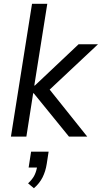

<svg xmlns="http://www.w3.org/2000/svg" viewBox="-20 -725 540 1019"><path d="M38 0 150 -705H231L162 -271H165L397 -490H500L226 -233L224 -274L443 0H346L159 -230H156L120 0ZM160 274 129 248Q153 226 163.5 204Q174 182 178 154L192 164H132L145 80H238L228 145Q222 184 206 216Q190 248 160 274Z"/></svg>

Font: Nunito Sans 10pt SemiCondensed
Style: Italic
Weight: 400
Width: 4
Italic angle: -9°
Designer: Vernon Adams
Foundry: Vernon Adams
Version: Version 3.101;gftools[0.9.27]